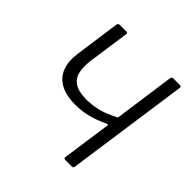

<svg xmlns="http://www.w3.org/2000/svg" viewBox="-191 -902 1063 1063"><g transform="rotate(45 340.5 -371.0)"><path d="M471 0Q459 0 460 -11L501 -299Q502 -309 491 -304Q431 -276 385.5 -265.5Q340 -255 294 -255Q221 -255 175.5 -280.5Q130 -306 112.5 -353Q95 -400 104 -462L141 -728Q143 -742 156 -742H206Q213 -742 215.5 -739.5Q218 -737 217 -730L182 -486Q176 -434 184.5 -397Q193 -360 224.5 -339.5Q256 -319 317 -319Q360 -319 404.5 -329.5Q449 -340 511 -372L561 -729Q563 -742 574 -742H626Q638 -742 637 -731L535 -12Q534 0 523 0Z"/></g></svg>

Font: Libre Franklin Light
Style: Italic
Weight: 300
Italic angle: -8°
Designer: Pablo Impallari, Rodrigo Fuenzalida, Nhung Nguyen
Foundry: Impallari Type
Version: Version 3.000